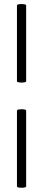

<svg xmlns="http://www.w3.org/2000/svg" viewBox="-20 -758 208 940"><path d="M63 154V-216Q63 -221 74.5 -222.5Q86 -224 97 -222.5Q108 -221 108 -216V154Q108 159 97 160.5Q86 162 74.5 160.5Q63 159 63 154ZM63 -360V-731Q63 -736 74.5 -737.5Q86 -739 97 -737.5Q108 -736 108 -731V-360Q108 -356 97 -354.5Q86 -353 74.5 -354.5Q63 -356 63 -360Z"/></svg>

Font: Cormorant Garamond Light SemiBold
Style: Regular
Weight: 600
Version: Version 4.001